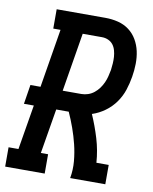

<svg xmlns="http://www.w3.org/2000/svg" viewBox="-105 -798 688 861"><g transform="rotate(10 239.0 -367.5)"><path d="M-22 0V-88H23L57 -292H12L26 -380H72L116 -647H83V-735H305Q335 -735 363 -728Q391 -721 413 -704.5Q435 -688 449 -664Q463 -640 469 -612.5Q475 -585 474.5 -555Q474 -525 469 -496Q464 -465 454 -434.5Q444 -404 425 -377Q406 -350 378.5 -330Q351 -310 320 -300Q342 -250 358 -197Q374 -144 378 -88H434V0H274Q281 -39 277.5 -77.5Q274 -116 265 -152.5Q256 -189 243.5 -224Q231 -259 216 -292H159L125 -88H158V0ZM173 -380H258Q273 -380 288 -385Q303 -390 315.5 -400Q328 -410 337.5 -423Q347 -436 353.5 -450.5Q360 -465 363.5 -479.5Q367 -494 370 -509Q372 -524 373 -539.5Q374 -555 373 -569.5Q372 -584 368 -598.5Q364 -613 355.5 -624Q347 -635 333.5 -641Q320 -647 305 -647H217Z"/></g></svg>

Font: Iosevka Curly Slab SmBdObl
Style: Regular
Weight: 600
Italic angle: -9°
Monospace: yes
Designer: Belleve Invis
Foundry: Belleve Invis
Version: Version 11.0.0; ttfautohint (v1.8.3)